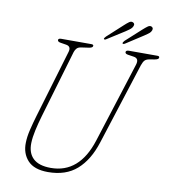

<svg xmlns="http://www.w3.org/2000/svg" viewBox="-93 -934 905 1028"><g transform="rotate(10 359.0 -420.0)"><path d="M462.5 -195.5 602 -633Q613 -668 583.5 -673L550.5 -678Q535 -680.5 535 -689.5Q535 -700 552 -700H706.5Q717.5 -700 717.5 -692.5Q717.5 -687.5 713 -684Q708.5 -680.5 695 -678L668.5 -673.5Q652 -671 643.5 -663Q635 -655 628 -634.5L485 -188.5Q453.5 -90.5 393.8 -37.8Q334 15 237 15Q161.5 15 126.5 -23.2Q91.5 -61.5 93.5 -120Q94 -151.5 103.5 -191Q113 -230.5 125.5 -272.5L234.5 -638Q243.5 -668.5 215.5 -673.5L184.5 -678.5Q167.5 -681 167.5 -691Q168.5 -700 183.5 -700H346.5Q359 -700 359 -693Q359 -682 338 -679L297 -673Q281.5 -671 273.5 -662.8Q265.5 -654.5 261.5 -642L152.5 -272.5Q140.5 -231.5 132 -193Q123.5 -154.5 122.5 -123Q121 -68.5 152.2 -39Q183.5 -9.5 248 -9.5Q403 -9.5 462.5 -195.5ZM499 -828Q515 -843 526.2 -850.8Q537.5 -858.5 547.5 -853Q562 -845 548 -825Q543 -818.5 534 -812.2Q525 -806 516.5 -800L422 -740Q413 -733.5 408.5 -739Q408 -744 417.5 -753.5ZM601 -822.5Q617.5 -837.5 628.5 -845.2Q639.5 -853 649.5 -848Q663.5 -839.5 650.5 -820Q645 -813 635.8 -806.8Q626.5 -800.5 618 -794.5L524.5 -734Q514 -728 511 -733Q510 -738 519 -748Z"/></g></svg>

Font: Fraunces 144pt S100 Thin
Style: Italic
Weight: 100
Italic angle: -16°
Version: Version 1.000; ttfautohint (v1.8.3)